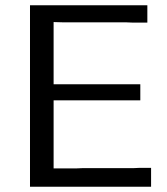

<svg xmlns="http://www.w3.org/2000/svg" viewBox="-20 -711 637 731"><path d="M94.2 0V-690.9H541V-625H483.9L459 -626H219.2L184.1 -627V-390.1H514.2V-329.1H184.1V-69.8H269L293 -70.8H486.8L508.8 -71.8H555.2V0Z"/></svg>

Font: CMU Sans Serif
Style: Medium
Weight: 500
Version: Version 0.7.0